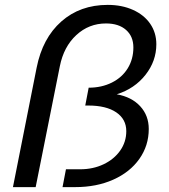

<svg xmlns="http://www.w3.org/2000/svg" viewBox="-20 -766 693 786"><path d="M620 -585Q620 -516 575.5 -459.5Q531 -403 458 -380Q519 -369 554 -331Q589 -293 589 -238Q589 -170 550.5 -115.5Q512 -61 443.5 -30.5Q375 0 288 0H236L250 -73H308Q361 -73 404 -93.5Q447 -114 472 -149.5Q497 -185 497 -229Q497 -278 456 -306Q415 -334 341 -334H329L343 -407Q396 -407 438 -428Q480 -449 503 -486.5Q526 -524 526 -572Q526 -617 496 -643.5Q466 -670 414 -670Q344 -670 292.5 -622.5Q241 -575 225 -495L126 0H33L130 -489Q154 -610 231 -678Q308 -746 421 -746Q479 -746 524.5 -725.5Q570 -705 595 -668.5Q620 -632 620 -585Z"/></svg>

Font: TypoPRO Montserrat Alternates
Style: Italic
Weight: 400
Italic angle: -11.3°
Designer: Julieta Ulanovsky
Foundry: Julieta Ulanovsky
Version: Version 6.001